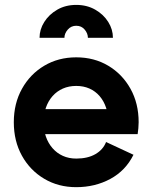

<svg xmlns="http://www.w3.org/2000/svg" viewBox="-20 -755 625 787"><path d="M85.4 -307.6V-205.1H412.6L503.4 -307.6ZM414.8 -172.9Q402.6 -141.4 371 -123.2Q339.4 -105 292.5 -105Q262.2 -105 237.7 -116.1Q213.1 -127.2 195.4 -147.5Q177.7 -167.7 168.2 -194.8Q158.7 -221.9 158.7 -253.9Q158.7 -286.6 168.2 -313.8Q177.7 -341.1 195.4 -361.1Q213.1 -381.1 237.8 -392Q262.5 -402.8 292.5 -402.8Q322.5 -402.8 346.8 -392Q371.1 -381.1 388.3 -361.1Q405.5 -341.1 414.7 -313.8Q423.8 -286.6 423.8 -253.9Q423.8 -240.7 419.9 -228.5Q416 -216.3 412.6 -205.1H544.2Q545.9 -217 547.1 -229.2Q548.3 -241.5 548.3 -253.9Q548.3 -331.1 514.9 -391.1Q481.4 -451.2 423.7 -485.6Q366 -520 292.5 -520Q219.2 -520 161.4 -485.6Q103.5 -451.2 70.1 -391.1Q36.6 -331.1 36.6 -253.9Q36.6 -176.8 69.9 -116.7Q103.3 -56.6 161.3 -22.2Q219.2 12.2 292.5 12.2Q369.6 12.2 432.4 -21.7Q495.1 -55.7 527.1 -120.6ZM292.5 -734.9Q336.4 -734.9 370.5 -715.3Q404.5 -695.8 423.7 -665Q442.9 -634.3 442.9 -600.1H340.3Q340.3 -617.9 327.1 -633.7Q314 -649.4 292.5 -649.4Q271.5 -649.4 257.8 -633.7Q244.1 -617.9 244.1 -600.1H142.1Q142.1 -634.3 161.5 -665Q180.9 -695.8 214.7 -715.3Q248.5 -734.9 292.5 -734.9Z"/></svg>

Font: Giphurs
Style: Regular
Weight: 400
Version: Version 2.010